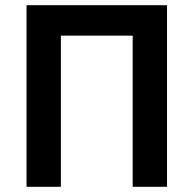

<svg xmlns="http://www.w3.org/2000/svg" viewBox="-20 -718 744 738"><path d="M82 -698H622V0H490V-581H214V0H82Z"/></svg>

Font: IBM Plex Sans SmBld
Style: Regular
Weight: 600
Designer: Mike Abbink, Paul van der Laan, Pieter van Rosmalen
Foundry: Bold Monday
Version: Version 3.005